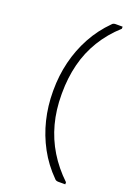

<svg xmlns="http://www.w3.org/2000/svg" viewBox="-171 -826 742 1054"><g transform="rotate(20 200.0 -299.5)"><path d="M293 -752Q296 -756 301.5 -758Q307 -760 313 -760Q320 -760 326.5 -760Q333 -760 340 -760Q347 -760 354 -760V-748Q290 -690 248 -621Q206 -552 186 -472.5Q166 -393 166 -303V-296Q166 -206 187 -127Q208 -48 250 21Q292 90 354 149V161Q347 161 340 161Q333 161 326.5 161Q320 161 313 161Q307 161 301.5 159Q296 157 293 153Q233 93 194 21Q155 -51 135.5 -131Q116 -211 116 -296V-303Q116 -388 135.5 -468Q155 -548 194 -620Q233 -692 293 -752Z"/></g></svg>

Font: Recursive Sans Linear Light
Style: Regular
Weight: 300
Version: Version 1.085